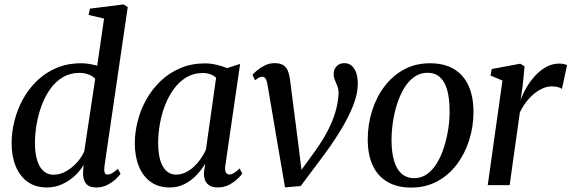

<svg xmlns="http://www.w3.org/2000/svg" viewBox="-20 -837 2584 868"><path d="M452 -84.5Q450 -66.5 453 -57.2Q456 -48 466 -48Q475.5 -48 487 -54.2Q498.5 -60.5 513 -74L525 -51.5Q518.5 -42 503.2 -27.2Q488 -12.5 465.2 -1Q442.5 10.5 414 10.5Q382.5 10.5 368.5 -7.5Q354.5 -25.5 355.5 -58.5L358 -91.5Q343.5 -66 318.8 -42.8Q294 -19.5 261.5 -4.5Q229 10.5 192 10.5Q140 10.5 104.5 -15.2Q69 -41 50.8 -86Q32.5 -131 32.5 -190.5Q32.5 -240 45.5 -291.2Q58.5 -342.5 84 -389Q109.5 -435.5 147.5 -472Q185.5 -508.5 235.2 -529.8Q285 -551 347 -551Q365 -551 384.2 -547.8Q403.5 -544.5 419.5 -540L450.5 -753L380.5 -769.5L387 -798L538 -817L557.5 -805ZM410.5 -481Q399.5 -493 380.5 -500.2Q361.5 -507.5 338.5 -507.5Q296.5 -507.5 263.8 -487.8Q231 -468 207.2 -434.8Q183.5 -401.5 168.2 -360.2Q153 -319 145.5 -275.2Q138 -231.5 138 -191.5Q138 -144.5 148 -112.2Q158 -80 177 -63.5Q196 -47 221.5 -47Q251 -47 278.5 -62.5Q306 -78 328 -102.5Q350 -127 361 -153.5Z M998.5 -87.5Q995.5 -65 1001.8 -56.5Q1008 -48 1017.5 -48Q1026.5 -48 1037.8 -54.8Q1049 -61.5 1063 -75.5L1075.5 -52.5Q1070 -44 1054.5 -29Q1039 -14 1016 -1.8Q993 10.5 963.5 10.5Q933.5 10.5 917 -6.8Q900.5 -24 902 -58L908 -97.5Q892 -70.5 868.8 -45.8Q845.5 -21 815 -5.2Q784.5 10.5 747 10.5Q696.5 10.5 661.2 -14.8Q626 -40 607.8 -85Q589.5 -130 589.5 -189Q589.5 -239 602.8 -290.5Q616 -342 642.2 -388.5Q668.5 -435 707 -471.5Q745.5 -508 795.8 -529.2Q846 -550.5 907 -550.5Q932 -550.5 958.8 -544.2Q985.5 -538 1006.5 -529L1065.5 -548ZM957 -485.5Q946.5 -495.5 931.2 -501.2Q916 -507 896.5 -507Q856.5 -507 824.2 -488.2Q792 -469.5 767.8 -437.2Q743.5 -405 727.2 -363.8Q711 -322.5 703 -278Q695 -233.5 695 -190.5Q695 -142 705.2 -110.2Q715.5 -78.5 733.5 -63Q751.5 -47.5 775.5 -47.5Q797.5 -47.5 817.8 -57Q838 -66.5 855.8 -82.8Q873.5 -99 887.5 -119Q901.5 -139 911 -160.5Z M1189 -456Q1186 -473 1180.8 -481.5Q1175.5 -490 1165.5 -490Q1156 -490 1148 -484.8Q1140 -479.5 1133 -474L1121.5 -499Q1127.5 -506 1142 -518.5Q1156.5 -531 1177 -541.2Q1197.5 -551.5 1222 -551.5Q1246 -551.5 1260 -542.8Q1274 -534 1280.8 -518.2Q1287.5 -502.5 1290.5 -481L1329.5 -178.5L1347 -35H1318L1400.5 -148.5Q1436.5 -198 1460 -242.8Q1483.5 -287.5 1496 -329.8Q1508.5 -372 1510.5 -413.5Q1511 -432.5 1505.5 -447Q1500 -461.5 1494.2 -474.5Q1488.5 -487.5 1488.5 -501.5Q1488.5 -524.5 1502 -538Q1515.5 -551.5 1536 -551.5Q1557.5 -551.5 1571 -539Q1584.5 -526.5 1591 -505.5Q1597.5 -484.5 1597.5 -459Q1598 -414.5 1576.5 -359.8Q1555 -305 1516.5 -242.5Q1478 -180 1427 -113L1339.5 4L1268.5 10L1239 -162Z M1923.5 -551Q1988 -551 2031.8 -525Q2075.5 -499 2098 -449.8Q2120.5 -400.5 2120.5 -330.5Q2120.5 -265 2101.2 -203.8Q2082 -142.5 2045.5 -94Q2009 -45.5 1956.8 -17.2Q1904.5 11 1839.5 11Q1775.5 11 1731.5 -14.8Q1687.5 -40.5 1665 -89.2Q1642.5 -138 1642.5 -206.5Q1642.5 -273.5 1661.8 -335.2Q1681 -397 1717.8 -445.8Q1754.5 -494.5 1806.5 -522.8Q1858.5 -551 1923.5 -551ZM1912.5 -508Q1879 -508 1852.8 -489.2Q1826.5 -470.5 1807.2 -438.8Q1788 -407 1775.2 -367Q1762.5 -327 1756.2 -284.5Q1750 -242 1750 -202Q1750.5 -144.5 1762.5 -106.8Q1774.5 -69 1797.2 -50.2Q1820 -31.5 1852 -31.5Q1885 -31.5 1911 -50.2Q1937 -69 1956 -100.8Q1975 -132.5 1987.5 -172.2Q2000 -212 2006.5 -254.2Q2013 -296.5 2012.5 -336Q2012.5 -390.5 2002 -428.8Q1991.5 -467 1969.5 -487.5Q1947.5 -508 1912.5 -508Z M2185 0 2251.5 -473 2197.5 -495.5 2203 -525 2332 -549 2351.5 -537 2343 -450 2333.5 -384.5Q2343.5 -412.5 2360.2 -441.5Q2377 -470.5 2399.8 -495Q2422.5 -519.5 2449.8 -534.5Q2477 -549.5 2508 -549.5Q2519.5 -549.5 2529 -547.5Q2538.5 -545.5 2543.5 -542.5L2520.5 -435Q2515.5 -439.5 2503.2 -443Q2491 -446.5 2474 -446.5Q2453.5 -446.5 2432.5 -437Q2411.5 -427.5 2392 -411Q2372.5 -394.5 2356.8 -373.2Q2341 -352 2330 -328L2284 0Z"/></svg>

Font: Merriweather 60pt
Style: Italic
Weight: 400
Italic angle: -7.8°
Version: Version 2.101